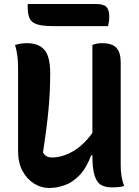

<svg xmlns="http://www.w3.org/2000/svg" viewBox="-20 -925 690 956"><path d="M224 11Q185 11 149.5 -11Q114 -33 92 -74Q70 -115 70 -173V-587Q70 -652 55 -701Q71 -706 85 -708Q99 -710 115 -710Q171 -710 200.5 -677.5Q230 -645 230 -559Q230 -471 221.5 -379.5Q213 -288 194 -166Q202 -152 213 -146.5Q224 -141 240 -141Q289 -141 341.5 -170.5Q394 -200 440 -263V-701Q461 -710 488 -710Q538 -710 559.5 -687Q581 -664 581 -614V-101Q581 -73 585 -48Q589 -23 598 1Q587 5 570.5 6.5Q554 8 537 8Q506 8 484.5 -3.5Q463 -15 451.5 -49.5Q440 -84 440 -152H434Q410 -87 375 -51.5Q340 -16 301 -2.5Q262 11 224 11ZM118 -905H458Q496 -905 510 -890.5Q524 -876 524 -841Q524 -829 522 -816.5Q520 -804 518 -795H246Q193 -795 165.5 -803.5Q138 -812 128 -832.5Q118 -853 118 -887Z"/></svg>

Font: Recursive Sn Csl St
Style: Bold
Weight: 700
Version: Version 1.079;hotconv 1.0.112;makeotfexe 2.5.65598; ttfautoh